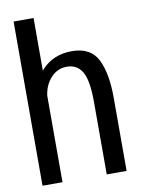

<svg xmlns="http://www.w3.org/2000/svg" viewBox="-88 -845 665 904"><g transform="rotate(-10 245.0 -392.5)"><path d="M41 0H136.5V-785H41ZM348 0H443V-350.5Q443 -465.5 410 -532.8Q377 -600 286 -600Q198.5 -600 144 -541.8Q89.5 -483.5 89.5 -414L135 -388Q135 -449.5 168 -490.8Q201 -532 250 -532Q299.5 -532 323.8 -490.8Q348 -449.5 348 -348.5Z"/></g></svg>

Font: Anybody SemiCondensed
Style: Regular
Weight: 400
Width: 4
Version: Version 1.113;gftools[0.9.25]